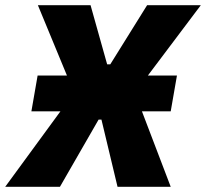

<svg xmlns="http://www.w3.org/2000/svg" viewBox="-58 -720 794 740"><path d="M63 -291H175L-38 0H173L322 -259H333L395 0H600L489 -291H600L624 -429H512L716 -700H509L367 -472H355L291 -700H88L200 -429H87Z"/></svg>

Font: Fixel Text 20240404 ExtraBold
Style: Italic
Weight: 800
Width: 4
Italic angle: -10°
Designer: AlfaBravo + MacPaw
Foundry: Kyrylo Tkachov, Marchela Mozhyna, Serhii Makarenko, Maria Weinstein, Zakhar Kryvoshyya
Version: Version 1.211;Glyphs 3.2 (3225)